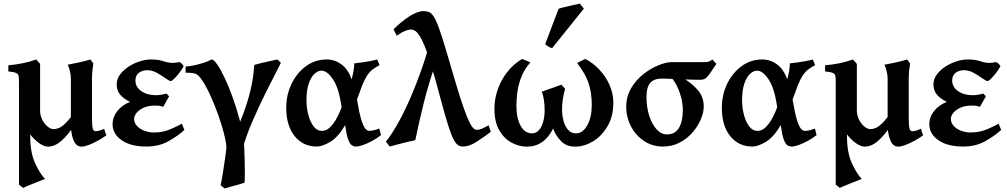

<svg xmlns="http://www.w3.org/2000/svg" viewBox="-20 -799 5593 1066"><path d="M570.3 -47.4Q550.8 -33.2 524.9 -18.8Q499 -4.4 473.9 5.4Q448.7 15.1 432.6 15.1Q402.3 15.1 387.9 -21.5Q373.5 -58.1 373.5 -105.5Q373.5 -109.9 373.5 -135.7Q373.5 -161.6 373.5 -198.2Q373.5 -234.9 373.5 -271.5Q373.5 -308.1 373.5 -334.2Q373.5 -360.4 373.5 -365.2Q373.5 -380.9 367.7 -405.5Q361.8 -430.2 355 -439.5Q381.8 -444.3 417.7 -452.1Q453.6 -460 481.4 -468.8L498.5 -446.3Q496.6 -433.6 494.1 -417.2Q491.7 -400.9 490.7 -370.6Q490.7 -367.2 490.7 -345.2Q490.7 -323.2 490.7 -292.2Q490.7 -261.2 490.7 -229.7Q490.7 -198.2 490.7 -174.8Q490.7 -151.4 490.7 -145.5Q490.7 -100.1 495.1 -85.2Q499.5 -70.3 509.8 -70.3Q528.8 -70.3 558.1 -84ZM403.3 -118.2Q356 -46.9 319.6 -15.9Q283.2 15.1 246.6 15.1Q224.6 15.1 197 -4.4Q169.4 -23.9 144 -57.4Q118.7 -90.8 102.1 -133.5Q85.4 -176.3 85.4 -223.1Q85.4 -227.1 85.4 -244.1Q85.4 -261.2 85.4 -282.5Q85.4 -303.7 85.4 -320.1Q85.4 -336.4 85.4 -338.9Q85.4 -363.8 83.5 -376.2Q81.5 -388.7 69.3 -394Q57.1 -399.4 26.4 -402.3V-436.5Q69.8 -440.4 106.9 -448Q144 -455.6 180.7 -468.8Q180.7 -468.8 189.7 -459Q198.7 -449.2 202.6 -444.3Q202.6 -442.9 202.6 -417Q202.6 -391.1 202.6 -353.8Q202.6 -316.4 202.6 -278.6Q202.6 -240.7 202.6 -214.4Q202.6 -188 202.6 -186Q202.6 -157.2 215.1 -133.5Q227.5 -109.9 244.9 -95.9Q262.2 -82 277.3 -82Q291.5 -82 307.6 -88.6Q323.7 -95.2 345 -116.2Q366.2 -137.2 396 -179.7ZM147.9 -224.1Q147.9 -179.7 147.9 -139.4Q147.9 -99.1 147.9 -42Q147.9 47.4 174.3 105.7Q200.7 164.1 230 194.8Q222.7 197.3 205.3 204.1Q188 210.9 167.7 219Q147.5 227.1 130.9 234.1Q114.3 241.2 108.4 244.1L85.4 226.1Q85.4 223.1 85.4 195.1Q85.4 167 85.4 122.3Q85.4 77.6 85.4 24.2Q85.4 -29.3 85.4 -83Q85.4 -136.7 85.4 -183.3Q85.4 -230 85.4 -261.5Q85.4 -293 85.4 -300.3Q85.4 -300.3 94.5 -292.2Q103.5 -284.2 115.2 -272Q127 -259.8 136.7 -246.8Q146.5 -233.9 147.9 -224.1Z M1000 -431.6Q981.4 -398.9 958.7 -374Q936 -349.1 928.7 -349.1Q919.9 -349.1 899.4 -364Q878.9 -378.9 852.1 -394Q825.2 -409.2 796.9 -409.2Q770.5 -409.2 751.2 -395Q731.9 -380.9 731.9 -352.1Q731.9 -316.4 763.9 -293.5Q795.9 -270.5 844.7 -270.5Q863.3 -270.5 876.7 -273.2Q890.1 -275.9 904.8 -279.3L918.9 -264.2L886.2 -206.1Q872.1 -210.4 864.7 -211.7Q857.4 -212.9 843.3 -212.9Q803.2 -212.9 776.9 -200.7Q750.5 -188.5 737.5 -171.4Q724.6 -154.3 724.6 -139.2Q724.6 -116.7 740.5 -99.6Q756.3 -82.5 781.5 -73Q806.6 -63.5 834.5 -63.5Q874 -63.5 908.2 -75Q942.4 -86.4 989.7 -112.3L1003.9 -77.6Q968.3 -44.9 915.5 -15.1Q862.8 14.6 793 14.6Q705.1 14.6 655 -20.8Q605 -56.2 605 -109.4Q605 -148.9 631.3 -182.4Q657.7 -215.8 702.1 -233.4Q668.5 -249.5 648.2 -272.2Q627.9 -294.9 627.9 -330.6Q627.9 -360.4 646.7 -385.5Q665.5 -410.6 694.6 -429.4Q723.6 -448.2 756.3 -458.5Q789.1 -468.8 817.4 -468.8Q860.4 -468.8 887.5 -459.2Q914.6 -449.7 941.4 -449.7Q944.8 -449.7 959 -451.7Q973.1 -453.6 977.1 -454.1Q982.4 -452.1 989.7 -444.6Q997.1 -437 1000 -431.6Z M1227.5 247.6Q1224.1 244.6 1218 239.7Q1211.9 234.9 1205.1 230Q1213.4 187.5 1220.7 140.6Q1228 93.8 1232.7 58.3Q1237.3 22.9 1236.8 14.6Q1234.9 -14.2 1222.4 -61.8Q1210 -109.4 1190.4 -164.1Q1170.9 -218.8 1148.2 -268.6Q1125.5 -318.4 1103.3 -352.1Q1081.1 -385.7 1062.5 -390.6Q1046.4 -395 1028.6 -395Q1010.7 -395 1010.7 -395L1010.3 -429.2Q1034.2 -431.2 1062.3 -437.3Q1090.3 -443.4 1115 -451.9Q1139.6 -460.4 1154.8 -468.8Q1167 -468.8 1186.8 -440.2Q1206.5 -411.6 1229 -363.3Q1251.5 -314.9 1272.9 -255.1Q1294.4 -195.3 1310.8 -132.6Q1327.1 -69.8 1334 -12.7Q1335 -2.4 1336.2 25.1Q1337.4 52.7 1338.4 88.1Q1339.4 123.5 1339.4 157.7Q1339.4 191.9 1337.9 215.3Q1326.2 219.7 1304 225.8Q1281.7 231.9 1260 237.8Q1238.3 243.7 1227.5 247.6ZM1320.8 46.4Q1320.8 46.4 1310.1 35.2Q1299.3 23.9 1287.4 9Q1275.4 -5.9 1270.5 -16.1Q1301.8 -91.8 1327.4 -158.9Q1353 -226.1 1369.9 -293.9Q1386.7 -361.8 1391.6 -438.5Q1405.3 -442.9 1431.2 -449Q1457 -455.1 1482.4 -460.7Q1507.8 -466.3 1520 -468.8L1539.6 -450.2Q1501 -375 1458.7 -291Q1416.5 -207 1379.6 -121.1Q1342.8 -35.2 1320.8 46.4Z M1738.3 14.6Q1663.1 14.6 1616.2 -42.7Q1569.3 -100.1 1569.3 -201.2Q1569.3 -272 1598.4 -332.8Q1627.4 -393.6 1678.2 -431.2Q1729 -468.8 1793.9 -468.8Q1838.4 -468.8 1875.7 -441.4Q1913.1 -414.1 1932.1 -358.4Q1938.5 -380.9 1942.1 -401.1Q1945.8 -421.4 1947.3 -447.3Q1961.4 -448.2 1985.6 -451.7Q2009.8 -455.1 2034.4 -459.7Q2059.1 -464.4 2074.2 -468.8Q2077.1 -463.9 2081.3 -452.6Q2085.4 -441.4 2086.9 -437Q2063 -424.8 2046.6 -411.6Q2030.3 -398.4 2017.3 -378.4Q2004.4 -358.4 1991.7 -326.7Q1979 -294.9 1961.9 -246.6Q1974.6 -170.4 1986.3 -133.1Q1998 -95.7 2009 -84Q2020 -72.3 2029.8 -72.3Q2037.6 -72.3 2053 -75.2Q2068.4 -78.1 2085.9 -85.4Q2087.4 -81.1 2090.3 -68.6Q2093.3 -56.2 2095.2 -48.8Q2072.8 -31.2 2046.4 -16.8Q2020 -2.4 1996.1 6.1Q1972.2 14.6 1957 14.6Q1943.4 14.6 1932.4 6.8Q1921.4 -1 1912.4 -26.4Q1903.3 -51.8 1896.5 -104.5Q1856.9 -37.1 1813.2 -11.2Q1769.5 14.6 1738.3 14.6ZM1767.1 -72.3Q1791 -72.3 1811 -91.1Q1831.1 -109.9 1847.7 -139.6Q1864.3 -169.4 1876.5 -203.1Q1862.8 -306.2 1830.1 -356.4Q1797.4 -406.7 1764.6 -406.7Q1745.6 -406.7 1726.3 -389.4Q1707 -372.1 1694.3 -335.4Q1681.6 -298.8 1681.6 -240.7Q1681.6 -200.2 1691.9 -161.4Q1702.1 -122.6 1721.2 -97.4Q1740.2 -72.3 1767.1 -72.3Z M2705.1 -66.9Q2662.6 -35.2 2623.8 -10.3Q2585 14.6 2549.3 14.6Q2529.8 14.6 2515.1 -0.2Q2500.5 -15.1 2484.9 -55.4Q2469.2 -95.7 2448.2 -169.9Q2427.2 -244.1 2395.5 -362.8Q2368.7 -461.9 2347.7 -517.6Q2326.7 -573.2 2310.5 -598.4Q2294.4 -623.5 2282.2 -629.4Q2270 -635.3 2260.7 -635.3Q2249 -635.3 2230.2 -627.9Q2211.4 -620.6 2182.6 -600.6L2165 -636.2Q2205.6 -677.7 2251.7 -707.5Q2297.9 -737.3 2331.5 -737.3Q2349.6 -737.3 2363 -731.2Q2376.5 -725.1 2388.9 -705.8Q2401.4 -686.5 2415.8 -647Q2430.2 -607.4 2450.2 -541.3Q2470.2 -475.1 2499.5 -375Q2539.6 -235.8 2570.3 -157Q2601.1 -78.1 2625.5 -78.1Q2640.1 -78.1 2654.3 -84Q2668.5 -89.8 2692.9 -103.5ZM2394 -433.6Q2358.4 -329.1 2333.7 -231Q2309.1 -132.8 2285.6 -20.5Q2275.9 -19 2256.1 -14.4Q2236.3 -9.8 2213.6 -3.9Q2190.9 2 2171.6 7.1Q2152.3 12.2 2144 14.6L2122.6 -12.2Q2161.1 -61.5 2197.3 -128.7Q2233.4 -195.8 2264.2 -268.6Q2294.9 -341.3 2318.8 -408.9Q2342.8 -476.6 2356.9 -527.8Q2363.8 -521.5 2371.8 -500.5Q2379.9 -479.5 2386.2 -459Q2392.6 -438.5 2394 -433.6Z M3385.3 -229Q3385.3 -153.3 3353.3 -98.6Q3321.3 -43.9 3272.7 -14.4Q3224.1 15.1 3173.8 15.1Q3124.5 15.1 3094.5 -15.9Q3064.5 -46.9 3050.8 -85.9Q3040 -62 3021 -38.8Q3002 -15.6 2973.1 -0.2Q2944.3 15.1 2904.8 15.1Q2862.3 15.1 2820.8 -6.8Q2779.3 -28.8 2752.2 -75.2Q2725.1 -121.6 2725.1 -195.8Q2725.1 -248.5 2742.9 -300.8Q2760.7 -353 2795.2 -397.7Q2829.6 -442.4 2878.9 -471.7Q2881.3 -470.2 2891.6 -466.3Q2901.9 -462.4 2911.9 -458.5Q2921.9 -454.6 2924.3 -452.1Q2891.6 -415 2875 -373Q2858.4 -331.1 2852.8 -289.8Q2847.2 -248.5 2847.2 -212.9Q2847.2 -143.1 2870.4 -100.8Q2893.6 -58.6 2933.6 -58.6Q2965.8 -58.6 2984.6 -94.7Q3003.4 -130.9 3003.9 -181.6Q3004.4 -217.8 2999.5 -245.8Q2994.6 -273.9 2988.3 -290Q3002 -295.4 3023.7 -302.7Q3045.4 -310.1 3065.9 -317.4Q3086.4 -324.7 3096.7 -329.1Q3100.6 -324.2 3109.1 -315.2Q3117.7 -306.2 3117.7 -306.2Q3117.7 -306.2 3113 -288.6Q3108.4 -271 3104.2 -243.2Q3100.1 -215.3 3100.6 -184.6Q3101.6 -152.3 3110.1 -123.5Q3118.7 -94.7 3135.5 -76.7Q3152.3 -58.6 3177.7 -58.6Q3216.3 -58.6 3241 -104Q3265.6 -149.4 3265.6 -215.8Q3265.6 -285.6 3247.3 -338.6Q3229 -391.6 3184.6 -448.7Q3187.5 -451.2 3197.3 -456.1Q3207 -460.9 3217 -465.8Q3227.1 -470.7 3230 -471.7Q3273.4 -449.2 3308.6 -411.4Q3343.8 -373.5 3364.5 -326.4Q3385.3 -279.3 3385.3 -229ZM3045.4 -531.7Q3037.1 -533.2 3026.1 -539.8Q3015.1 -546.4 3006.8 -553.7L3081.5 -750.5Q3092.3 -754.4 3115.5 -760Q3138.7 -765.6 3162.6 -770.8Q3186.5 -775.9 3199.2 -778.8L3221.7 -751Z M3866.2 -356Q3848.6 -356 3817.9 -356.9Q3787.1 -357.9 3753.7 -359.1Q3720.2 -360.4 3693.4 -361.6Q3666.5 -362.8 3655.8 -362.8Q3610.8 -362.8 3590.1 -338.6Q3569.3 -314.5 3569.3 -261.2Q3569.3 -204.1 3584.5 -156.7Q3599.6 -109.4 3625.2 -81.1Q3650.9 -52.7 3682.6 -52.7Q3716.8 -52.7 3736.1 -72Q3755.4 -91.3 3763.2 -121.8Q3771 -152.3 3771 -185.5Q3771 -225.6 3760.7 -262Q3750.5 -298.3 3735.8 -326.2Q3721.2 -354 3707 -368.2H3706.5Q3707.5 -368.2 3722.4 -368.4Q3737.3 -368.7 3754.4 -367.7Q3771.5 -366.7 3777.8 -362.8Q3823.7 -334.5 3855.5 -297.6Q3887.2 -260.7 3887.2 -207Q3887.2 -175.3 3871.3 -137.2Q3855.5 -99.1 3825.7 -64.5Q3795.9 -29.8 3754.2 -7.6Q3712.4 14.6 3660.6 14.6Q3602.1 14.6 3556.2 -15.9Q3510.3 -46.4 3483.6 -96.7Q3457 -147 3457 -206.1Q3457 -264.2 3484.6 -310.3Q3512.2 -356.4 3553.5 -388.4Q3594.7 -420.4 3637.2 -437.3Q3679.7 -454.1 3709.5 -454.1Q3751 -454.1 3792 -454.1Q3833 -454.1 3873.5 -454.1Q3893.1 -454.1 3902.6 -454.8Q3912.1 -455.6 3918.7 -458.5Q3925.3 -461.4 3935.5 -468.8L3957.5 -444.3Q3932.1 -405.8 3918.5 -387Q3904.8 -368.2 3894 -362.1Q3883.3 -356 3866.2 -356Z M4156.7 14.6Q4081.5 14.6 4034.7 -42.7Q3987.8 -100.1 3987.8 -201.2Q3987.8 -272 4016.8 -332.8Q4045.9 -393.6 4096.7 -431.2Q4147.5 -468.8 4212.4 -468.8Q4256.8 -468.8 4294.2 -441.4Q4331.5 -414.1 4350.6 -358.4Q4356.9 -380.9 4360.6 -401.1Q4364.3 -421.4 4365.7 -447.3Q4379.9 -448.2 4404.1 -451.7Q4428.2 -455.1 4452.9 -459.7Q4477.5 -464.4 4492.7 -468.8Q4495.6 -463.9 4499.8 -452.6Q4503.9 -441.4 4505.4 -437Q4481.4 -424.8 4465.1 -411.6Q4448.7 -398.4 4435.8 -378.4Q4422.9 -358.4 4410.2 -326.7Q4397.5 -294.9 4380.4 -246.6Q4393.1 -170.4 4404.8 -133.1Q4416.5 -95.7 4427.5 -84Q4438.5 -72.3 4448.2 -72.3Q4456.1 -72.3 4471.4 -75.2Q4486.8 -78.1 4504.4 -85.4Q4505.9 -81.1 4508.8 -68.6Q4511.7 -56.2 4513.7 -48.8Q4491.2 -31.2 4464.8 -16.8Q4438.5 -2.4 4414.6 6.1Q4390.6 14.6 4375.5 14.6Q4361.8 14.6 4350.8 6.8Q4339.8 -1 4330.8 -26.4Q4321.8 -51.8 4314.9 -104.5Q4275.4 -37.1 4231.7 -11.2Q4188 14.6 4156.7 14.6ZM4185.5 -72.3Q4209.5 -72.3 4229.5 -91.1Q4249.5 -109.9 4266.1 -139.6Q4282.7 -169.4 4294.9 -203.1Q4281.2 -306.2 4248.5 -356.4Q4215.8 -406.7 4183.1 -406.7Q4164.1 -406.7 4144.8 -389.4Q4125.5 -372.1 4112.8 -335.4Q4100.1 -298.8 4100.1 -240.7Q4100.1 -200.2 4110.4 -161.4Q4120.6 -122.6 4139.6 -97.4Q4158.7 -72.3 4185.5 -72.3Z M5105 -47.4Q5085.4 -33.2 5059.6 -18.8Q5033.7 -4.4 5008.5 5.4Q4983.4 15.1 4967.3 15.1Q4937 15.1 4922.6 -21.5Q4908.2 -58.1 4908.2 -105.5Q4908.2 -109.9 4908.2 -135.7Q4908.2 -161.6 4908.2 -198.2Q4908.2 -234.9 4908.2 -271.5Q4908.2 -308.1 4908.2 -334.2Q4908.2 -360.4 4908.2 -365.2Q4908.2 -380.9 4902.3 -405.5Q4896.5 -430.2 4889.6 -439.5Q4916.5 -444.3 4952.4 -452.1Q4988.3 -460 5016.1 -468.8L5033.2 -446.3Q5031.2 -433.6 5028.8 -417.2Q5026.4 -400.9 5025.4 -370.6Q5025.4 -367.2 5025.4 -345.2Q5025.4 -323.2 5025.4 -292.2Q5025.4 -261.2 5025.4 -229.7Q5025.4 -198.2 5025.4 -174.8Q5025.4 -151.4 5025.4 -145.5Q5025.4 -100.1 5029.8 -85.2Q5034.2 -70.3 5044.4 -70.3Q5063.5 -70.3 5092.8 -84ZM4938 -118.2Q4890.6 -46.9 4854.2 -15.9Q4817.9 15.1 4781.2 15.1Q4759.3 15.1 4731.7 -4.4Q4704.1 -23.9 4678.7 -57.4Q4653.3 -90.8 4636.7 -133.5Q4620.1 -176.3 4620.1 -223.1Q4620.1 -227.1 4620.1 -244.1Q4620.1 -261.2 4620.1 -282.5Q4620.1 -303.7 4620.1 -320.1Q4620.1 -336.4 4620.1 -338.9Q4620.1 -363.8 4618.2 -376.2Q4616.2 -388.7 4604 -394Q4591.8 -399.4 4561 -402.3V-436.5Q4604.5 -440.4 4641.6 -448Q4678.7 -455.6 4715.3 -468.8Q4715.3 -468.8 4724.4 -459Q4733.4 -449.2 4737.3 -444.3Q4737.3 -442.9 4737.3 -417Q4737.3 -391.1 4737.3 -353.8Q4737.3 -316.4 4737.3 -278.6Q4737.3 -240.7 4737.3 -214.4Q4737.3 -188 4737.3 -186Q4737.3 -157.2 4749.8 -133.5Q4762.2 -109.9 4779.5 -95.9Q4796.9 -82 4812 -82Q4826.2 -82 4842.3 -88.6Q4858.4 -95.2 4879.6 -116.2Q4900.9 -137.2 4930.7 -179.7ZM4682.6 -224.1Q4682.6 -179.7 4682.6 -139.4Q4682.6 -99.1 4682.6 -42Q4682.6 47.4 4709 105.7Q4735.4 164.1 4764.6 194.8Q4757.3 197.3 4740 204.1Q4722.7 210.9 4702.4 219Q4682.1 227.1 4665.5 234.1Q4648.9 241.2 4643.1 244.1L4620.1 226.1Q4620.1 223.1 4620.1 195.1Q4620.1 167 4620.1 122.3Q4620.1 77.6 4620.1 24.2Q4620.1 -29.3 4620.1 -83Q4620.1 -136.7 4620.1 -183.3Q4620.1 -230 4620.1 -261.5Q4620.1 -293 4620.1 -300.3Q4620.1 -300.3 4629.2 -292.2Q4638.2 -284.2 4649.9 -272Q4661.6 -259.8 4671.4 -246.8Q4681.2 -233.9 4682.6 -224.1Z M5534.7 -431.6Q5516.1 -398.9 5493.4 -374Q5470.7 -349.1 5463.4 -349.1Q5454.6 -349.1 5434.1 -364Q5413.6 -378.9 5386.7 -394Q5359.9 -409.2 5331.5 -409.2Q5305.2 -409.2 5285.9 -395Q5266.6 -380.9 5266.6 -352.1Q5266.6 -316.4 5298.6 -293.5Q5330.6 -270.5 5379.4 -270.5Q5397.9 -270.5 5411.4 -273.2Q5424.8 -275.9 5439.5 -279.3L5453.6 -264.2L5420.9 -206.1Q5406.7 -210.4 5399.4 -211.7Q5392.1 -212.9 5377.9 -212.9Q5337.9 -212.9 5311.5 -200.7Q5285.2 -188.5 5272.2 -171.4Q5259.3 -154.3 5259.3 -139.2Q5259.3 -116.7 5275.1 -99.6Q5291 -82.5 5316.2 -73Q5341.3 -63.5 5369.1 -63.5Q5408.7 -63.5 5442.9 -75Q5477.1 -86.4 5524.4 -112.3L5538.6 -77.6Q5502.9 -44.9 5450.2 -15.1Q5397.5 14.6 5327.6 14.6Q5239.7 14.6 5189.7 -20.8Q5139.6 -56.2 5139.6 -109.4Q5139.6 -148.9 5166 -182.4Q5192.4 -215.8 5236.8 -233.4Q5203.1 -249.5 5182.9 -272.2Q5162.6 -294.9 5162.6 -330.6Q5162.6 -360.4 5181.4 -385.5Q5200.2 -410.6 5229.2 -429.4Q5258.3 -448.2 5291 -458.5Q5323.7 -468.8 5352.1 -468.8Q5395 -468.8 5422.1 -459.2Q5449.2 -449.7 5476.1 -449.7Q5479.5 -449.7 5493.7 -451.7Q5507.8 -453.6 5511.7 -454.1Q5517.1 -452.1 5524.4 -444.6Q5531.7 -437 5534.7 -431.6Z"/></svg>

Font: Gentium Plus
Style: Bold
Weight: 700
Designer: Victor Gaultney, Annie Olsen, Iska Routamaa, Becca Hirsbrunner
Foundry: SIL International
Version: Version 6.101